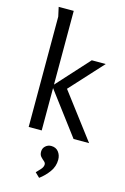

<svg xmlns="http://www.w3.org/2000/svg" viewBox="-152 -829 770 1182"><g transform="rotate(15 233.0 -238.0)"><path d="M164 -762V-292L350 -497H439L248 -288L466 0H367L164 -270V0H81V-703L68 -762ZM246 77Q276 77 292.5 98Q309 119 309 148Q309 191 283.5 226Q258 261 224 286L195 258Q206 247 221 230.5Q236 214 236 198Q236 187 225.5 178.5Q215 170 204.5 158.5Q194 147 194 127Q194 105 209.5 91Q225 77 246 77Z"/></g></svg>

Font: Rosario Light
Style: Regular
Weight: 400
Version: Version 1.101; ttfautohint (v1.8.1.43-b0c9)